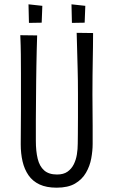

<svg xmlns="http://www.w3.org/2000/svg" viewBox="-20 -859 525 889"><path d="M242 10Q195 10 163 -5Q131 -20 112 -47.5Q93 -75 84.5 -111.5Q76 -148 76 -191Q76 -226 76.5 -269Q77 -312 77 -355Q77 -398 77 -432Q77 -477 77 -520Q77 -563 76.5 -606.5Q76 -650 74 -696L152 -695Q151 -662 150 -625.5Q149 -589 148.5 -553Q148 -517 147.5 -484.5Q147 -452 147 -426Q147 -397 146.5 -365Q146 -333 146 -302.5Q146 -272 146 -247Q146 -222 146 -207Q146 -159 154.5 -124Q163 -89 184.5 -70Q206 -51 244 -51Q274 -51 292.5 -64Q311 -77 321.5 -98Q332 -119 336 -144Q340 -169 340 -194Q340 -204 340.5 -235.5Q341 -267 341 -315Q341 -363 341 -424Q341 -488 339.5 -540.5Q338 -593 337 -634.5Q336 -676 335 -707L411 -706Q411 -673 410.5 -642.5Q410 -612 409.5 -580Q409 -548 408.5 -510Q408 -472 408 -422Q409 -337 409 -276.5Q409 -216 409 -193Q409 -161 402.5 -125.5Q396 -90 378 -59Q360 -28 327.5 -9Q295 10 242 10ZM112 -839 176 -832 173 -754 114 -753ZM311 -839 375 -832 372 -754 313 -753Z"/></svg>

Font: Truculenta
Style: Regular
Weight: 400
Designer: Ivan Castro, Eva Sanz & Omnibus-Type Team
Foundry: Omnibus-Type
Version: Version 1.002